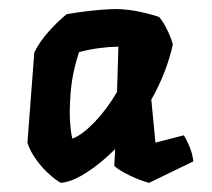

<svg xmlns="http://www.w3.org/2000/svg" viewBox="-20 -740 463 420"><path d="M382 -444Q388 -435 394.5 -419.5Q401 -404 403 -387L306 -340Q287 -345 264 -356Q241 -367 230 -377L232 -414Q200 -382 168.5 -362Q137 -342 113 -340Q102 -346 86.5 -360Q71 -374 58 -392.5Q45 -411 40 -428L55 -625Q66 -648 86.5 -671Q107 -694 126 -709Q178 -718 223.5 -720Q269 -722 328 -703Q339 -690 348 -670Q357 -650 358 -642Q351 -611 339 -580.5Q327 -550 311 -522L320 -428ZM139 -437Q160 -445 187 -473Q214 -501 236 -539L239 -638Q194 -637 153 -626Q138 -581 134.5 -537Q131 -493 134 -464.5Q137 -436 139 -437Z"/></svg>

Font: Langar
Style: Regular
Weight: 400
Designer: Alessia Mazzarella
Foundry: Typeland
Version: Version 1.001; ttfautohint (v1.8.3)